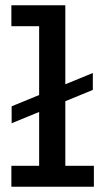

<svg xmlns="http://www.w3.org/2000/svg" viewBox="-20 -706 388 726"><path d="M24 -240V-304L331 -430V-366ZM128 -22V-686H227V-22ZM23 0V-79H335V0ZM23 -607V-686H221V-607Z"/></svg>

Font: BioRhyme ExtraBold
Style: Regular
Weight: 400
Version: Version 1.600;gftools[0.9.33]